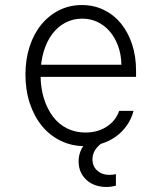

<svg xmlns="http://www.w3.org/2000/svg" viewBox="-20 -570 640 762"><path d="M122 -265H520V-289Q520 -347 504 -395Q488 -443 459.5 -477.5Q431 -512 391.5 -531Q352 -550 305 -550Q256 -550 215 -529.5Q174 -509 144 -472.5Q114 -436 97.5 -385Q81 -334 81 -274Q81 -212 98.5 -159.5Q116 -107 147 -69.5Q178 -32 221.5 -11Q265 10 316 10Q352 10 383.5 0Q415 -10 440.5 -28.5Q466 -47 484 -73Q502 -99 510 -130H453Q439 -90 403 -67Q367 -44 319 -44Q279 -44 246 -60.5Q213 -77 190 -107.5Q167 -138 154 -180Q141 -222 141 -273Q141 -323 153 -364Q165 -405 187 -434.5Q209 -464 239.5 -480Q270 -496 306 -496Q339 -496 366.5 -483Q394 -470 415 -446Q436 -422 448.5 -388Q461 -354 462 -313H122ZM440 167V121Q432 123 425 123.5Q418 124 413 124Q385 124 366 107Q347 90 347 62Q347 32 372 8Q397 -16 445 -33L416 -62Q353 -40 322.5 -6Q292 28 292 70Q292 115 322.5 143.5Q353 172 403 172Q414 172 423 170.5Q432 169 440 167Z"/></svg>

Font: CommitMonoV143 ExtLt
Style: Regular
Weight: 200
Monospace: yes
Designer: Eigil Nikolajsen
Foundry: Eigil Nikolajsen
Version: Version 1.143